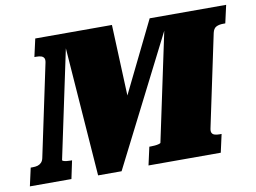

<svg xmlns="http://www.w3.org/2000/svg" viewBox="-117 -824 1257 942"><g transform="rotate(-10 511.5 -352.5)"><path d="M-40 0 -20 -90H-10Q4 -90 14.5 -93Q25 -96 33 -104Q41 -112 44 -126L141 -585Q144 -600 139.5 -607.5Q135 -615 125.5 -618Q116 -621 102 -621H92L112 -710H494L513 -249L436 -208L682 -710H1063L1043 -621H1032Q1012 -621 998 -614Q984 -607 979 -585L882 -126Q879 -112 883 -104Q887 -96 897 -93Q907 -90 920 -90H931L911 0H551L571 -90H579Q588 -90 599 -91Q610 -92 619 -94.5Q628 -97 628 -100L752 -685H766L416 5H299L248 -684L263 -691L138 -100Q137 -97 143.5 -94.5Q150 -92 160 -91Q170 -90 178 -90H186L167 0Z"/></g></svg>

Font: Roboto Serif 20pt Black
Style: Italic
Weight: 900
Italic angle: -10°
Version: Version 1.008